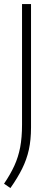

<svg xmlns="http://www.w3.org/2000/svg" viewBox="-23 -760 260 950"><path d="M28.5 170.5 -3 149Q28.5 102.5 48 60Q67.5 17.5 76.8 -31Q86 -79.5 86 -143.5V-740H130.5V-129.5Q130.5 -68 119.8 -19.2Q109 29.5 86.5 74.8Q64 120 28.5 170.5Z"/></svg>

Font: Encode Sans SemiCondensed SemiCondensed ExtraLight
Style: Regular
Weight: 200
Width: 4
Designer: Multiple Designers
Foundry: Impallari Type
Version: Version 3.000; ttfautohint (v1.8.3) -l 8 -r 50 -G 200 -x 14 